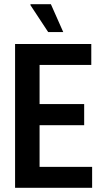

<svg xmlns="http://www.w3.org/2000/svg" viewBox="-20 -897 484 917"><path d="M52 0V-687H416V-587H169V-400H382V-299H169V-100H420V0ZM282 -744H210L125 -873L126 -877H223Z"/></svg>

Font: Archivo SemiBold ExtraCondensed
Style: Regular
Weight: 600
Width: 2
Version: Version 2.001